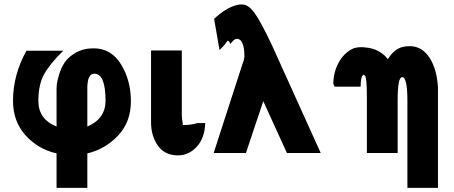

<svg xmlns="http://www.w3.org/2000/svg" viewBox="-20 -706 2093 886"><path d="M40 -241Q40 -360 102 -472H272Q208 -409 182.5 -361.5Q157 -314 157 -240Q157 -156 241 -122V-295Q241 -303 242 -316Q243 -329 252.5 -361Q262 -393 278.5 -418Q295 -443 330 -463Q365 -483 412 -483Q493 -483 538.5 -409Q584 -335 584 -239Q584 -143 525 -80.5Q466 -18 383 2V161H241V2Q155 -18 97.5 -82Q40 -146 40 -241ZM383 -122Q467 -158 467 -241Q467 -366 415 -366Q409 -366 404 -363.5Q399 -361 395.5 -356Q392 -351 389.5 -345.5Q387 -340 386 -333Q385 -326 384 -320Q383 -314 383 -307Q383 -300 383 -295.5Q383 -291 383 -286V-282Z M677 -142V-473H819V-177V-175Q819 -162 824 -129Q864 -129 891 -138H927Q925 -69 888 -29Q851 11 802 11Q740 11 708.5 -34Q677 -79 677 -142Z M966 0 1100 -414 1106 -430H1105Q1108 -440 1108 -442Q1108 -526 1073 -527Q1061 -527 1043 -503Q1038 -518 1030 -518Q1026 -512 1022 -507Q1018 -502 1017 -500L1018 -501Q1017 -500 1010.5 -493Q1004 -486 998 -480L993 -475L968 -619Q1022 -669 1067 -681Q1086 -687 1102 -685Q1128 -683 1155.5 -645Q1183 -607 1236 -495L1460 0H1304L1195 -239Q1190 -224 1160 -135Q1130 -46 1115 0Z M1524 -306Q1520 -316 1518 -320Q1519 -376 1545 -421Q1571 -466 1614 -484Q1641 -491 1666 -487Q1731 -482 1770 -433Q1799 -481 1841 -490Q1853 -493 1874 -493Q1929 -491 1962.5 -439Q1996 -387 2001 -303V161H1860V-240Q1860 -350 1836 -350Q1815 -350 1815 -245V0H1673V-260Q1673 -309 1670.5 -330Q1668 -351 1666 -354.5Q1664 -358 1657 -361Q1654 -361 1654 -358Q1645 -352 1644 -306Z"/></svg>

Font: Coval
Style: Heavy
Weight: 900
Foundry: Context Ltd
Version: Version 001.000